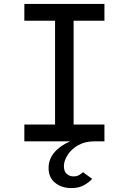

<svg xmlns="http://www.w3.org/2000/svg" viewBox="-20 -720 656 978"><path d="M342.5 238Q294.5 238 261 211.2Q227.5 184.5 227.5 136Q227.5 91 256.8 56.5Q286 22 337.5 0H104V-85.5H260.5V-614.5H104V-700H512V-614.5H355V-85.5H512V0H461Q412.5 0 377.5 20.2Q342.5 40.5 324 70Q305.5 99.5 305.5 126.5Q305.5 154 320.5 166.2Q335.5 178.5 353.5 178.5Q371.5 178.5 383.5 171.5Q395.5 164.5 402.5 157L449.5 191Q435 207.5 409 222.8Q383 238 342.5 238Z"/></svg>

Font: Overpass Mono Light Medium
Style: Regular
Weight: 500
Monospace: yes
Version: Version 4.000